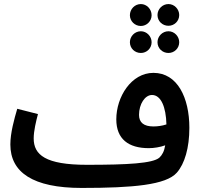

<svg xmlns="http://www.w3.org/2000/svg" viewBox="-20 -905 993 946"><path d="M810 -778C839 -778 863 -801 863 -831C863 -860 839 -885 810 -885C780 -885 756 -860 756 -831C756 -801 780 -778 810 -778ZM674 -777C703 -777 727 -801 727 -830C727 -860 703 -885 674 -885C644 -885 620 -860 620 -830C620 -801 644 -777 674 -777ZM674 -644C703 -644 727 -667 727 -697C727 -726 703 -751 674 -751C644 -751 620 -726 620 -697C620 -667 644 -644 674 -644ZM810 -644C839 -644 863 -667 863 -697C863 -726 839 -751 810 -751C780 -751 756 -726 756 -697C756 -667 780 -644 810 -644ZM382 21C637 21 798 6 851 -54C890 -98 913 -177 913 -275C913 -424 854 -546 736 -546C627 -546 553 -428 553 -317C553 -220 613 -175 713 -175C739 -175 769 -180 794 -189C789 -159 779 -141 765 -128C732 -100 610 -93 408 -93C204 -93 146 -142 146 -223C146 -260 158 -309 167 -343L65 -369C50 -318 31 -250 31 -193C31 -56 142 21 382 21ZM665 -339C665 -392 694 -437 729 -437C773 -437 798 -378 800 -292C779 -285 756 -282 736 -282C689 -282 665 -301 665 -339Z"/></svg>

Font: Noto Sans Arabic SemCond SemBd
Style: Regular
Weight: 600
Width: 4
Designer: Monotype Design Team, Nadine Chahine, Nizar Qandah and Khaled Hosny
Foundry: Monotype Imaging Inc.
Version: Version 2.012